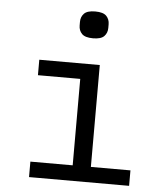

<svg xmlns="http://www.w3.org/2000/svg" viewBox="-53 -794 706 841"><g transform="rotate(5 300.0 -374.0)"><path d="M332 -630Q297 -630 283 -644.5Q269 -659 269 -681V-697Q269 -719 283 -733.5Q297 -748 332 -748Q367 -748 381 -733.5Q395 -719 395 -697V-681Q395 -659 381 -644.5Q367 -630 332 -630ZM106 -68H292V-448H106V-516H372V-68H546V0H106Z"/></g></svg>

Font: IBM Plex Mono
Style: Regular
Weight: 400
Monospace: yes
Designer: Mike Abbink, Paul van der Laan, Pieter van Rosmalen
Foundry: Bold Monday
Version: Version 2.3